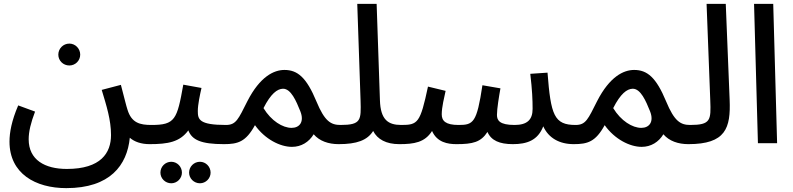

<svg xmlns="http://www.w3.org/2000/svg" viewBox="-20 -739 4092 991"><path d="M338 -401C369 -401 394 -426 394 -457C394 -488 369 -514 338 -514C306 -514 281 -488 281 -457C281 -426 306 -401 338 -401ZM29 -8C29 157 163 232 322 232C548 232 636 114 650 -28C674 -7 709 5 752 5C788 5 811 -19 811 -47C811 -73 797 -94 762 -94C703 -94 659 -104 638 -173C631 -194 624 -225 604 -301L505 -275C530 -192 553 -120 553 -42C553 50 501 133 325 133C211 133 128 86 128 -20C128 -60 139 -105 161 -163L74 -195C40 -116 29 -55 29 -8Z M752 5C847 5 908 -6 952 -66C971 -17 1017 5 1136 5C1171 5 1194 -19 1194 -47C1194 -73 1180 -94 1146 -94C1007 -94 1001 -123 1001 -166C1001 -199 1012 -250 1020 -285L926 -302C894 -122 884 -94 762 -94ZM1012 207C1042 207 1067 182 1067 152C1067 121 1042 96 1012 96C981 96 956 121 956 152C956 182 981 207 1012 207ZM864 207C894 207 919 182 919 152C919 121 894 96 864 96C833 96 808 121 808 152C808 182 833 207 864 207Z M1136 5C1208 5 1249 -7 1296 -93C1348 -20 1426 19 1487 19C1535 19 1575 -6 1599 -46C1629 -11 1675 5 1728 5C1763 5 1786 -19 1786 -47C1786 -73 1772 -94 1738 -94C1688 -94 1656 -112 1613 -216C1562 -339 1516 -378 1448 -378C1394 -378 1322 -344 1257 -217C1210 -124 1199 -94 1146 -94ZM1340 -181C1378 -256 1411 -280 1440 -281C1482 -282 1509 -217 1530 -165C1552 -110 1526 -79 1485 -79C1439 -79 1380 -115 1340 -181Z M1728 5C1822 5 1876 -15 1906 -63C1928 -20 1973 5 2041 5C2076 5 2100 -19 2100 -47C2100 -73 2085 -94 2051 -94C1984 -94 1944 -120 1941 -222L1924 -719H1824L1841 -221C1844 -119 1845 -94 1737 -94Z M2041 5C2118 5 2173 -4 2210 -63C2236 -4 2291 5 2336 5C2420 5 2462 -5 2496 -58C2515 -14 2558 5 2627 5C2699 5 2756 -14 2784 -87C2811 -27 2867 5 2941 5C2977 5 3000 -19 3000 -47C3000 -73 2985 -94 2951 -94C2840 -94 2823 -145 2806 -364L2717 -358C2727 -274 2729 -223 2729 -177C2729 -121 2701 -94 2636 -94C2558 -94 2545 -118 2545 -146C2545 -178 2556 -244 2563 -283L2470 -299C2441 -105 2423 -94 2347 -94C2280 -94 2260 -115 2260 -149C2260 -186 2273 -237 2280 -270L2189 -292C2149 -104 2137 -94 2051 -94Z M2941 5C3013 5 3054 -7 3101 -93C3153 -20 3231 19 3292 19C3340 19 3380 -6 3404 -46C3434 -11 3480 5 3533 5C3568 5 3591 -19 3591 -47C3591 -73 3577 -94 3543 -94C3493 -94 3461 -112 3418 -216C3367 -339 3321 -378 3253 -378C3199 -378 3127 -344 3062 -217C3015 -124 3004 -94 2951 -94ZM3145 -181C3183 -256 3216 -280 3245 -281C3287 -282 3314 -217 3335 -165C3357 -110 3331 -79 3290 -79C3244 -79 3185 -115 3145 -181Z M3533 5C3726 5 3752 -78 3746 -224L3726 -719H3627L3646 -221C3650 -119 3649 -94 3542 -94Z M3892 0H3991L3971 -719H3872Z"/></svg>

Font: Noto Sans Arabic UI Md
Style: Regular
Weight: 500
Designer: Monotype Design Team, Nadine Chahine and Nizar Qandah
Foundry: Monotype Imaging Inc.
Version: Version 2.010